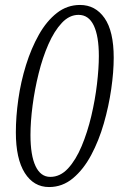

<svg xmlns="http://www.w3.org/2000/svg" viewBox="-20 -744 484 775"><path d="M178 11Q116 11 80 -46Q44 -103 44 -210Q44 -273 54 -343.5Q64 -414 85 -481.5Q106 -549 137 -604Q168 -659 209.5 -691.5Q251 -724 303 -724Q365 -724 402 -671Q439 -618 439 -511Q439 -454 429 -384.5Q419 -315 399 -245.5Q379 -176 348 -118Q317 -60 274.5 -24.5Q232 11 178 11ZM183 -30Q223 -30 254.5 -64Q286 -98 309.5 -154Q333 -210 348.5 -275.5Q364 -341 371.5 -405Q379 -469 379 -518Q379 -598 358.5 -641Q338 -684 297 -684Q260 -684 229.5 -651.5Q199 -619 175.5 -565.5Q152 -512 136 -447.5Q120 -383 111.5 -318Q103 -253 103 -199Q103 -117 123.5 -73.5Q144 -30 183 -30Z"/></svg>

Font: Noto Serif ExtraCondensed Light
Style: Italic
Weight: 300
Width: 2
Italic angle: -12°
Designer: Monotype Design Team
Foundry: Monotype Imaging Inc.
Version: Version 2.014; ttfautohint (v1.8.4.7-5d5b)